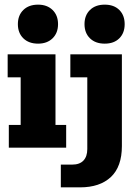

<svg xmlns="http://www.w3.org/2000/svg" viewBox="-20 -636 600 827"><path d="M18 0V-98H69V-303H13V-402H219V-98H265V0ZM144 -448Q104 -448 80.5 -471Q57 -494 57 -532Q57 -570 80.5 -593Q104 -616 144 -616Q183 -616 206.5 -593Q230 -570 230 -532Q230 -494 206.5 -471Q183 -448 144 -448ZM242 171V73H291Q323 73 339.5 55.5Q356 38 356 6V-303H283V-402H505V-7Q505 82 457.5 126.5Q410 171 325 171ZM431 -448Q391 -448 367.5 -471Q344 -494 344 -532Q344 -570 367.5 -593Q391 -616 431 -616Q471 -616 494 -593Q517 -570 517 -532Q517 -494 494 -471Q471 -448 431 -448Z"/></svg>

Font: Rokkitt ExtraBold
Style: Regular
Weight: 800
Version: Version 3.103